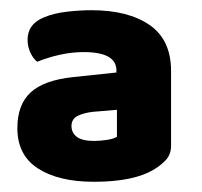

<svg xmlns="http://www.w3.org/2000/svg" viewBox="-20 -643 395 376"><path d="M164 -367Q176 -367 189 -369Q202 -371 209 -375V-428L162 -424Q144 -422 132 -416Q120 -410 120 -396Q120 -383 130.5 -375Q141 -367 164 -367ZM159 -623Q231 -623 273 -594Q315 -565 315 -504V-358Q315 -341 305.5 -330.5Q296 -320 283 -312Q243 -287 164 -287Q95 -287 54.5 -313Q14 -339 14 -392Q14 -438 40 -462Q66 -486 123 -492L208 -501V-505Q208 -541 144 -541Q120 -541 96 -535.5Q72 -530 53 -522Q45 -528 39.5 -540Q34 -552 34 -565Q34 -596 66 -609Q85 -617 110.5 -620Q136 -623 159 -623Z"/></svg>

Font: Baloo Chettan 2 ExtraBold
Style: Regular
Weight: 800
Designer: Maithili Shingre, Unnati Kotecha and Ek Type
Foundry: Ek Type
Version: Version 1.640;hotconv 1.0.111;makeotfexe 2.5.65597; ttfautoh